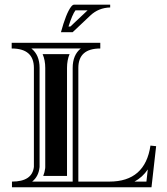

<svg xmlns="http://www.w3.org/2000/svg" viewBox="-20 -790 703 810"><path d="M237.1 -654.1Q258.8 -733.6 279.5 -761Q286.6 -770.3 292.5 -770.3H444.8V-758.5Q395.8 -757.3 361.1 -724.6L286.4 -654.1ZM269 -678H276.9L344.7 -741.9L349.4 -746.3H298.3Q284.9 -728.5 269 -678ZM310.5 -23.9H441.4Q592.5 -23.9 614.7 -175.8L638.7 -173.3L619.1 0H30.5V-23.9Q116 -23.9 123 -85.9V-503.4Q123 -585.4 29.3 -585.4V-609.4H403.1V-585.4Q310.5 -585.4 310.5 -503.4ZM115.7 -23.9H286.6V-503.4Q286.6 -558.1 320.8 -585.4H112.5Q147 -557.9 147 -503.4V-85.9Q147 -84.5 146.7 -83.3Q142.6 -45.4 115.7 -23.9ZM603.5 -75.2Q581.5 -42.5 547.4 -23.9H597.7ZM162.4 -47.9Q168.5 -63 170.7 -80.6Q170.9 -83.3 170.9 -85.9V-503.4Q170.9 -536.1 159.9 -561.5H273.4Q262.7 -536.1 262.7 -503.4V-47.9Z"/></svg>

Font: itsadzokeS01
Style: Regular
Weight: 600
Width: 6
Version: Version 0.46